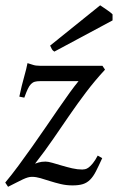

<svg xmlns="http://www.w3.org/2000/svg" viewBox="-22 -698 450 733"><path d="M378.9 -432.1Q338.9 -388.7 306.6 -345.9Q274.4 -303.2 243.9 -259Q213.4 -214.8 181.9 -168.7Q150.4 -122.6 111.8 -73.2Q113.3 -74.2 125 -77.6Q136.7 -81.1 151.9 -81.1Q161.6 -81.1 178 -76.4Q194.3 -71.8 213.9 -65.9Q233.4 -60.1 253.7 -55.4Q273.9 -50.8 292 -50.8Q296.4 -50.8 302.7 -52Q309.1 -53.2 316.4 -58.6Q323.7 -64 332.5 -74.7Q341.3 -85.4 351.1 -104L368.2 -94.2Q354.5 -64 344.2 -43.9Q334 -23.9 322 -12Q310.1 0 294.4 4.9Q278.8 9.8 254.9 9.8Q231 9.8 209.5 4.6Q188 -0.5 168.9 -6.6Q149.9 -12.7 132.6 -17.8Q115.2 -22.9 100.1 -22.9Q92.3 -22.9 84 -20.5Q75.7 -18.1 65.2 -13.2Q54.7 -8.3 41 -1.2Q27.3 5.9 8.8 15.1L-2 -1Q22.5 -30.3 48.6 -65.7Q74.7 -101.1 101.1 -138.4Q127.4 -175.8 153.1 -213.1Q178.7 -250.5 201.7 -283.9Q224.6 -317.4 244.1 -344.2Q263.7 -371.1 277.8 -388.2H130.9Q119.1 -388.2 111.1 -386Q103 -383.8 96.4 -377.2Q89.8 -370.6 84 -358.2Q78.1 -345.7 70.8 -325.2L51.8 -329.1Q61 -373 70.1 -404.5Q79.1 -436 83 -457Q92.3 -454.6 103 -450.7Q113.8 -446.8 130.9 -446.8H369.1L378.9 -432.1ZM407.7 -620.1 185.5 -501Q178.7 -505.4 176.3 -509.8Q173.8 -514.2 169.4 -523.9L360.4 -677.7Q364.7 -674.8 371.3 -670.4Q377.9 -666 385 -661.1Q392.1 -656.2 398.4 -651.4Q404.8 -646.5 407.7 -643.1Z"/></svg>

Font: GentiumAlt
Style: Italic
Weight: 400
Italic angle: -7°
Designer: J. Victor Gaultney
Version: Version 1.02; 2005; OFL release